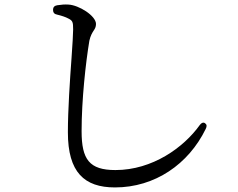

<svg xmlns="http://www.w3.org/2000/svg" viewBox="-20 -775 1040 840"><path d="M212 -732C212 -720 218 -713 230 -711C251 -706 268 -700 277 -695C298 -685 300 -679 300 -646C300 -626 297 -581 293 -522C286 -426 277 -294 277 -196C277 -21 349 45 483 45C658 45 805 -57 880 -211C886 -223 885 -230 877 -236C870 -241 861 -238 854 -228C784 -130 647 -31 485 -31C371 -31 337 -77 337 -201C337 -338 355 -501 371 -597C376 -619 383 -631 391 -643C395 -649 400 -657 400 -670C400 -706 325 -753 279 -755C264 -756 249 -755 230 -752C218 -750 212 -743 212 -732Z"/></svg>

Font: 寒蝉锦书宋 Text
Style: Regular
Weight: 400
Designer: 寒蝉锦书宋{Warren} 思源宋体{Ryoko NISHIZUKA 西塚涼子 (kana & ideographs); Frank Grießhammer (Latin, Greek & Cyrillic); Wenlong ZHANG 
Foundry: Adobe & ChillType
Version: Version 2.000;Glyphs 3.1.1 (3135)